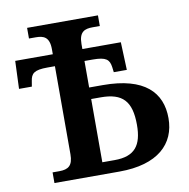

<svg xmlns="http://www.w3.org/2000/svg" viewBox="-80 -792 855 870"><g transform="rotate(-10 347.5 -357.0)"><path d="M101 0H400C578 0 661 -82 661 -200C661 -318 586 -399 394 -399H331V-521H369C431 -521 445 -507 450 -472L453 -448H513L508 -576H331V-599C331 -656 358 -665 394 -665H427V-714H101V-665H132C168 -665 195 -656 195 -599V-576H22L17 -448H76L80 -472C85 -507 99 -521 161 -521H195V-116C195 -64 174 -49 132 -49H101ZM331 -55V-346H375C475 -346 515 -304 515 -195C515 -101 481 -55 388 -55Z"/></g></svg>

Font: Noto Serif Semi
Style: Regular
Weight: 600
Designer: Monotype Design Team
Foundry: Monotype Imaging Inc.
Version: Version 1.002